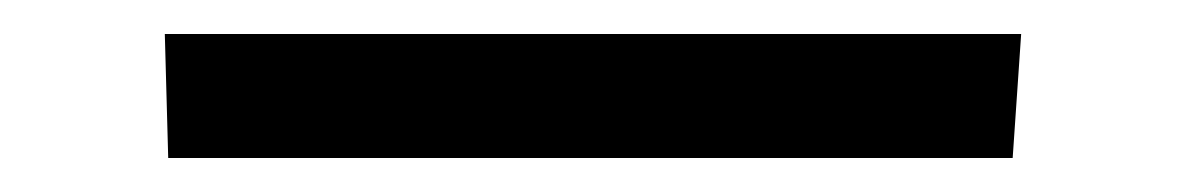

<svg xmlns="http://www.w3.org/2000/svg" viewBox="-20 139 697 113"><path d="M79 232 77 159H581L576 232Z"/></svg>

Font: Andada Pro
Style: Regular
Weight: 400
Designer: Carolina Giovagnoli
Foundry: Huerta Tipografica
Version: Version 3.003